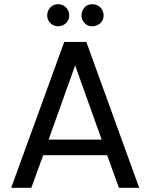

<svg xmlns="http://www.w3.org/2000/svg" viewBox="-20 -892 714 912"><path d="M128.9 0H33.2L285.2 -692.9H390.1L641.1 0H544.9L488.8 -154.8H185.1ZM204.1 -818.8Q204.1 -839.4 219.2 -856.9Q234.4 -872.1 256.8 -872.1Q276.4 -872.1 293.9 -856.9Q309.1 -839.4 309.1 -818.8Q309.1 -797.4 293.9 -782.2Q276.4 -767.1 256.8 -767.1Q234.4 -767.1 219.2 -782.2Q204.1 -797.4 204.1 -818.8ZM210.9 -229H462.9L336.9 -581.1ZM367.2 -818.8Q367.2 -839.8 381.8 -856.9Q395.5 -872.1 418.9 -872.1Q439.5 -872.1 457 -856.9Q472.2 -839.4 472.2 -818.8Q472.2 -797.4 457 -782.2Q439.5 -767.1 418.9 -767.1Q395.5 -767.1 381.8 -782.2Q367.2 -796.9 367.2 -818.8Z"/></svg>

Font: PoppinsZ
Style: Regular
Weight: 400
Designer: Ninad Kale (Devanagari), Jonny Pinhorn (Latin)
Foundry: Indian Type Foundry
Version: Version 3.002;FEAKit 1.0